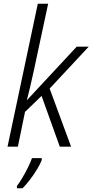

<svg xmlns="http://www.w3.org/2000/svg" viewBox="-20 -780 492 1021"><path d="M20 0 181 -760H236L160 -405Q149 -354 140 -316.5Q131 -279 123 -248H124L388 -532H452L244 -309L358 0H298L201 -270L113 -185L75 0ZM70 209Q83 192 98.5 166Q114 140 128 112Q142 84 150 61H202V71Q194 92 177.5 119.5Q161 147 140.5 174Q120 201 100 221H70Z"/></svg>

Font: Noto Sans SemiCondensed Light
Style: Italic
Weight: 300
Width: 4
Italic angle: -12°
Designer: Monotype Design Team
Foundry: Monotype Imaging Inc.
Version: Version 2.013; ttfautohint (v1.8.4.7-5d5b)